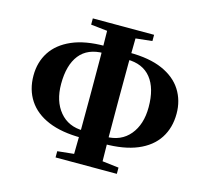

<svg xmlns="http://www.w3.org/2000/svg" viewBox="-107 -885 1104 1011"><g transform="rotate(15 444.5 -379.0)"><path d="M54 -387Q54 -460 90 -515.5Q126 -571 198 -602.5Q270 -634 378 -634H443V-596H382Q294 -596 250 -540.5Q206 -485 206 -382Q206 -288 253.5 -231Q301 -174 383 -174H443V-135H383Q275 -135 202 -165.5Q129 -196 91.5 -253Q54 -310 54 -387ZM446 -135V-174H505Q588 -174 635.5 -231Q683 -288 683 -382Q683 -485 638.5 -540.5Q594 -596 508 -596H446V-634H510Q620 -634 691.5 -602.5Q763 -571 798.5 -515Q834 -459 834 -387Q834 -310 797 -253Q760 -196 687 -165.5Q614 -135 505 -135ZM367 0Q369 -86 369.5 -174.5Q370 -263 370 -352V-398Q370 -488 369.5 -578Q369 -668 367 -758H523Q521 -670 520.5 -579.5Q520 -489 520 -398V-353Q520 -265 520.5 -176.5Q521 -88 523 0ZM278 -724V-758H612V-724L465 -708H425ZM278 0V-34L431 -50H476L612 -34V0Z"/></g></svg>

Font: Noto Serif JP Black
Style: Regular
Weight: 900
Designer: Ryoko NISHIZUKA 西塚涼子 (kana & ideographs); Frank Grießhammer (Latin, Greek & Cyrillic); Wenlong ZHANG 张文龙 (bopomofo); San
Foundry: Adobe
Version: Version 2.003-H1;hotconv 1.1.1;makeotfexe 2.6.0